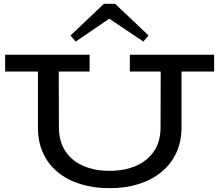

<svg xmlns="http://www.w3.org/2000/svg" viewBox="-20 -973 1150 1007"><path d="M555 14Q471 14 402 -7.5Q333 -29 283 -70Q233 -111 206 -170Q179 -229 179 -304V-638H288L289 -303Q290 -229 323.5 -179Q357 -129 417 -103Q477 -77 555 -77Q633 -77 693 -103Q753 -129 787.5 -179.5Q822 -230 822 -304L823 -638H932V-304Q932 -229 904 -170Q876 -111 825.5 -70Q775 -29 706.5 -7.5Q638 14 555 14ZM7 -598V-686H450V-598ZM661 -598V-686H1103V-598ZM377 -755 350 -787 525 -953H584L759 -787L732 -755L553 -875Z"/></svg>

Font: BioRhyme SemiExpanded
Style: Regular
Weight: 400
Width: 6
Designer: Aoife Mooney
Foundry: Aoife Mooney Type
Version: Version 1.600;gftools[0.9.33]